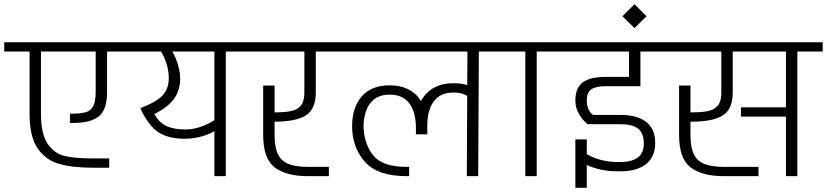

<svg xmlns="http://www.w3.org/2000/svg" viewBox="-30 -834 3915 909"><path d="M423 -399V-590H164V-295Q164 -198 196.5 -152Q229 -106 278 -95Q327 -84 409 -84H487V-40H409Q312 -40 248.5 -58.5Q185 -77 147.5 -132.5Q110 -188 110 -295V-590H-10V-634H579V-590H477V-399Q477 -317 440 -285Q403 -253 323 -252H301V-296H323Q359 -297 380 -304Q401 -311 412 -333.5Q423 -356 423 -399Z M1159 -634V-590H1039V0H985V-213Q952 -194 914.5 -185.5Q877 -177 847 -177Q766 -177 719 -208.5Q672 -240 634 -322Q711 -351 740 -382.5Q769 -414 769 -464Q769 -527 733 -590H559V-634ZM985 -265V-590H786Q804 -558 813.5 -523.5Q823 -489 823 -464Q823 -407 794.5 -367Q766 -327 701 -294Q725 -251 761 -236Q797 -221 847 -221Q915 -221 985 -265Z M1270 -258V-195Q1270 -137 1285.5 -104.5Q1301 -72 1335 -58Q1369 -44 1427 -44H1527V0H1427Q1325 0 1270.5 -41.5Q1216 -83 1216 -195V-429H1270V-302H1271Q1320 -302 1349.5 -308.5Q1379 -315 1395 -335Q1411 -355 1411 -395V-590H1139V-634H1585V-590H1465V-395Q1465 -318 1418.5 -288Q1372 -258 1271 -258Z M2357 -634V-590H2237L2234 0H2180L2182 -380Q2156 -396 2117 -396Q2057 -396 2026 -357Q1995 -318 1993 -247V-198H1939V-237Q1937 -308 1906 -347Q1875 -386 1815 -386Q1755 -386 1724 -347Q1693 -308 1691 -237Q1694 -151 1737.5 -97.5Q1781 -44 1895 -44H1907V0H1895Q1757 0 1697 -68.5Q1637 -137 1637 -237Q1637 -325 1682.5 -377.5Q1728 -430 1815 -430Q1916 -430 1963 -356Q1985 -396 2023.5 -418Q2062 -440 2117 -440Q2154 -440 2182 -431L2183 -590H1565V-634Z M2631 -590H2511V0H2457V-590H2337V-634H2631Z M2748 -358Q2748 -334 2756.5 -316Q2765 -298 2778 -290H2908Q2986 -290 3029 -257Q3072 -224 3072 -157Q3072 -92 3029 -57.5Q2986 -23 2908 -23H2893Q2813 -23 2748 -53V55H2694V-174H2748V-104Q2814 -67 2893 -67H2908Q2960 -67 2989 -88Q3018 -109 3018 -153Q3018 -204 2991 -225Q2964 -246 2908 -246H2752Q2731 -262 2712.5 -292Q2694 -322 2694 -358Q2694 -418 2729 -444Q2764 -470 2838 -470H2948V-590H2611V-634H3133V-590H3002V-426H2838Q2792 -426 2770 -411.5Q2748 -397 2748 -358Z M2917 -757 2974 -814 3031 -757 2974 -701Z M3865 -634V-590H3745V0H3691V-282H3478V-326H3691V-590H3439V-395Q3439 -318 3392.5 -288Q3346 -258 3245 -258H3239V-195Q3239 -137 3254.5 -104.5Q3270 -72 3304 -58Q3338 -44 3396 -44H3561V0H3396Q3294 0 3239.5 -41.5Q3185 -83 3185 -195V-429H3239V-302H3245Q3294 -302 3323.5 -308.5Q3353 -315 3369 -335Q3385 -355 3385 -395V-590H3113V-634Z"/></svg>

Font: Biryani UltraLight
Style: Regular
Weight: 250
Designer: Dan Reynolds and Mathieu Réguer
Foundry: Dan Reynolds and Mathieu Réguer
Version: Version 1.003; ttfautohint (v1.1) -l 5 -r 5 -G 72 -x 0 -D la